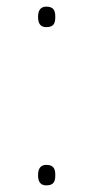

<svg xmlns="http://www.w3.org/2000/svg" viewBox="-20 -552 281 580"><path d="M95 -501C95 -484 100 -470 120 -470C144 -470 147 -484 147 -501C147 -517 144 -532 120 -532C100 -532 95 -517 95 -501ZM95 -23C95 -6 100 8 120 8C144 8 147 -6 147 -23C147 -39 144 -54 120 -54C100 -54 95 -39 95 -23Z"/></svg>

Font: Noto Sans Sinhala UI Condensed Thin
Style: Regular
Weight: 100
Width: 3
Designer: Jelle Bosma - Monotype Design Team
Foundry: Monotype Imaging Inc.
Version: Version 2.006